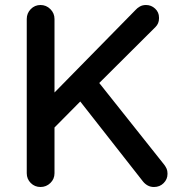

<svg xmlns="http://www.w3.org/2000/svg" viewBox="-20 -733 710 768"><path d="M87 -657Q87 -680 103 -696.5Q119 -713 142 -713Q165 -713 181.5 -696.5Q198 -680 198 -657V-363L523 -694Q529 -701 539.5 -707Q550 -713 564 -713Q585 -713 600.5 -698.5Q616 -684 616 -663V-659Q616 -639 602 -625L377 -401L637 -74Q643 -66 646.5 -58Q650 -50 650 -39V-37Q650 -16 634.5 -0.5Q619 15 596 15Q582 15 571 9Q560 3 552 -7L301 -327L198 -223V-40Q198 -17 181.5 -1Q165 15 142 15Q119 15 103 -1Q87 -17 87 -40Z"/></svg>

Font: Varela Round Precious
Style: Medium
Weight: 500
Designer: Joe Prince
Foundry: Joe Prince
Version: Version 1.000